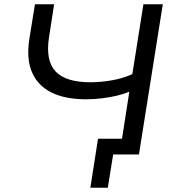

<svg xmlns="http://www.w3.org/2000/svg" viewBox="-20 -725 820 901"><path d="M486 156H404L440 -74H593L581 0H511ZM541 0 587 -295Q562 -284 528.5 -276Q495 -268 457.5 -263.5Q420 -259 384 -259Q286 -259 221.5 -291Q157 -323 130 -386Q103 -449 118 -544L144 -705H234L210 -550Q193 -440 241 -389.5Q289 -339 404 -339Q453 -339 504.5 -348Q556 -357 601 -377L653 -705H744L632 0Z"/></svg>

Font: Nunito Sans 10pt SemiExpanded
Style: Italic
Weight: 400
Width: 6
Italic angle: -9°
Designer: Vernon Adams
Foundry: Vernon Adams
Version: Version 3.101;gftools[0.9.27]